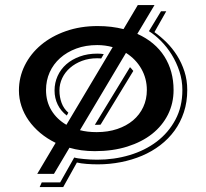

<svg xmlns="http://www.w3.org/2000/svg" viewBox="-20 -590 825 768"><path d="M202.6 -18.6Q168.5 -35.2 141.1 -58.1Q113.8 -81.1 94.7 -108.2Q75.7 -135.3 65.7 -165.8Q55.7 -196.3 55.7 -228Q55.7 -281.2 79.1 -328.4Q102.5 -375.5 144.3 -410.4Q186 -445.3 243.9 -465.6Q301.8 -485.8 370.6 -485.8Q398.9 -485.8 424.8 -482.7Q450.7 -479.5 474.1 -473.6L531.2 -569.8H598.1L529.3 -454.6Q600.6 -422.4 637.5 -364.3Q674.3 -306.2 674.3 -230Q674.3 -176.8 651.9 -131.8Q629.4 -86.9 588.4 -54.4Q547.4 -22 489.3 -3.7Q431.2 14.6 359.4 14.6Q303.7 14.6 257.8 1L195.8 105.5H128.9ZM220.7 139.6 276.9 40Q283.2 42 293.2 43.5Q303.2 44.9 315.7 46.1Q328.1 47.4 341.8 48.1Q355.5 48.8 369.1 48.8Q436.5 48.8 498 30.5Q559.6 12.2 606.7 -23.4Q653.8 -59.1 681.6 -111.1Q709.5 -163.1 709.5 -230Q709.5 -268.6 697.8 -304.4Q686 -340.3 667 -371.1Q647.9 -401.9 624 -426Q600.1 -450.2 575.7 -465.3L624 -544.9H645L597.7 -461.4Q622.1 -444.3 645.8 -420.9Q669.4 -397.5 688 -368.2Q706.5 -338.9 717.8 -304.2Q729 -269.5 729 -230Q729 -182.1 715.6 -141.4Q702.1 -100.6 678.2 -67.6Q654.3 -34.7 621.1 -9.3Q587.9 16.1 548.1 33Q508.3 49.8 463.4 58.6Q418.5 67.4 371.6 67.4Q349.6 67.4 326.9 65.7Q304.2 64 287.6 60.1L232.9 158.2H138.7L147 139.6ZM430.7 -401.4Q400.4 -409.7 369.1 -409.7Q322.8 -409.7 285.2 -395.8Q247.6 -381.8 220.5 -357.7Q193.4 -333.5 178.7 -300.8Q164.1 -268.1 164.1 -230Q164.1 -184.1 185.8 -148.4Q207.5 -112.8 245.6 -90.8ZM299.8 -69.3Q329.1 -61.5 366.7 -61.5Q412.1 -61.5 449 -74Q485.8 -86.4 512.2 -108.6Q538.6 -130.9 553 -161.9Q567.4 -192.9 567.4 -230Q567.4 -275.9 545.4 -314.7Q523.4 -353.5 483.9 -378.4ZM247.1 -127.9Q223.6 -145.5 210.9 -171.4Q198.2 -197.3 198.2 -228Q198.2 -258.8 210.4 -285.9Q222.7 -313 245.1 -332.8Q267.6 -352.5 299.1 -364Q330.6 -375.5 369.1 -375.5Q383.8 -375.5 395 -373.5L384.8 -356Q379.9 -356.9 368.2 -356.9Q335.9 -356.9 308.3 -346.7Q280.8 -336.4 260.5 -318.8Q240.2 -301.3 229 -277.8Q217.8 -254.4 217.8 -228Q217.8 -201.7 226.3 -178.5Q234.9 -155.3 253.4 -139.2ZM500 -321.3Q502 -319.8 506.1 -314.9Q510.3 -310.1 513.2 -306.2L382.3 -91.3Q377 -90.8 370.8 -90.8Q364.7 -90.8 359.4 -90.8Z"/></svg>

Font: Vast Shadow
Style: Regular
Weight: 400
Designer: Nicole Fally
Foundry: Nicole Fally
Version: Version 1.002